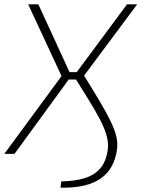

<svg xmlns="http://www.w3.org/2000/svg" viewBox="-28 -710 653 886"><path d="M605 -690H558L326 -377H293L149 -690H102L256 -359L-8 0H39L289 -343H323C413 -196 482 -101 469 -17C454 88 383 124 255 127L251 156C421 160 496 93 512 -20C523 -95 475 -175 360 -361Z"/></svg>

Font: Exo 2 Extra Light
Style: Italic
Weight: 250
Italic angle: -8°
Designer: Natanael Gama
Version: Version 1.001;PS 001.001;hotconv 1.0.88;makeotf.lib2.5.64775